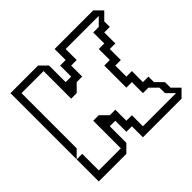

<svg xmlns="http://www.w3.org/2000/svg" viewBox="-171 -913 1107 1107"><g transform="rotate(-45 382.5 -360.0)"><path d="M45 0V-180H90V-45H270V-270H315L360 -225H405V-135H450V-45H720L675 -90V-135L630 -180H585V-270H540V-450H585V-540H630V-630H675L720 -675H450V-585H405V-495H360L315 -450H270V-675H90V-225L45 -180V-720H270L315 -675V-540H360V-630H405V-720H720L765 -675L720 -630V-585H675V-495H630V-405H585V-315H630V-225H675V-180L720 -135V-90L765 -45L720 0H405V-90H360V-180H315V-45L270 0Z"/></g></svg>

Font: Rubik Iso
Style: Regular
Weight: 400
Designer: Hubert and Fischer, NaN
Foundry: Hubert and Fischer, NaN
Version: Version 2.200